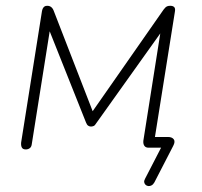

<svg xmlns="http://www.w3.org/2000/svg" viewBox="-20 -510 696 663"><path d="M513 120Q509 127 503.5 130Q498 133 492.5 132.5Q487 132 483 128.5Q479 125 478 119.5Q477 114 481 107L545 -17V0H493Q483 0 478.5 -6.5Q474 -13 475 -24L540 -436H563L312 -84Q308 -77 303.5 -75Q299 -73 294 -73Q289 -73 284.5 -76Q280 -79 277 -87L138 -436H157L90 -14Q89 -3 83 1.5Q77 6 69 6Q59 6 55.5 -0.5Q52 -7 53 -18L125 -472Q126 -477 128 -481Q130 -485 133.5 -487.5Q137 -490 143 -490Q149 -490 153 -488Q157 -486 160 -482.5Q163 -479 165 -474L300 -126L545 -477Q548 -481 551 -484Q554 -487 558 -488.5Q562 -490 568 -490Q577 -490 581.5 -485.5Q586 -481 584 -470L512 -18L510 -37H560Q574 -37 580 -29Q586 -21 578 -6Z"/></svg>

Font: Nunito ExtraLight
Style: Italic
Weight: 200
Italic angle: -9°
Designer: Vernon Adams
Foundry: Vernon Adams
Version: Version 3.602